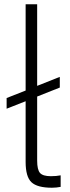

<svg xmlns="http://www.w3.org/2000/svg" viewBox="-20 -866 329 899"><path d="M264 -45V9Q244 13 223 13Q155 13 127.5 -12.5Q100 -38 100 -108V-392L11 -357V-407L100 -442V-846H154V-464L260 -506V-456L154 -414V-114Q154 -71 167.5 -56Q181 -41 218 -41Q244 -41 264 -45Z"/></svg>

Font: Biryani UltraLight
Style: Regular
Weight: 250
Designer: Dan Reynolds and Mathieu Réguer
Foundry: Dan Reynolds and Mathieu Réguer
Version: Version 1.003; ttfautohint (v1.1) -l 5 -r 5 -G 72 -x 0 -D la